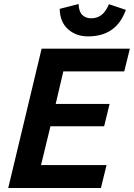

<svg xmlns="http://www.w3.org/2000/svg" viewBox="-20 -935 666 955"><path d="M21 0 187 -693H626L598 -580H295L257 -418H525L498 -307H231L184 -114H510L482 0ZM418 -754Q358 -754 318 -790Q278 -826 277 -891L371 -915Q372 -878 389 -861Q406 -844 434 -844Q462 -844 483.5 -859.5Q505 -875 522 -914L606 -886Q582 -819 535 -786.5Q488 -754 418 -754Z"/></svg>

Font: Ubuntu Sans
Style: Bold Italic
Weight: 700
Italic angle: -13.5°
Designer: Dalton Maag Ltd
Foundry: Dalton Maag Ltd
Version: Version 1.006